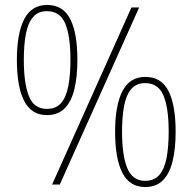

<svg xmlns="http://www.w3.org/2000/svg" viewBox="-20 -744 776 774"><path d="M190 0 510 -714H541L221 0ZM169 -280Q107 -280 77.5 -337Q48 -394 48 -503Q48 -609 77.5 -666.5Q107 -724 170 -724Q234 -724 263 -667.5Q292 -611 292 -503Q292 -433 279.5 -383Q267 -333 240 -306.5Q213 -280 169 -280ZM169 -305Q206 -305 226.5 -329Q247 -353 255.5 -397.5Q264 -442 264 -503Q264 -599 243 -649Q222 -699 169 -699Q134 -699 113.5 -675.5Q93 -652 84.5 -608Q76 -564 76 -503Q76 -408 96.5 -356.5Q117 -305 169 -305ZM565 10Q503 10 473.5 -47Q444 -104 444 -213Q444 -319 473.5 -376.5Q503 -434 566 -434Q630 -434 659 -377.5Q688 -321 688 -213Q688 -143 675.5 -93Q663 -43 636 -16.5Q609 10 565 10ZM565 -15Q602 -15 622.5 -39Q643 -63 651.5 -107.5Q660 -152 660 -213Q660 -309 639 -359Q618 -409 565 -409Q530 -409 509.5 -385.5Q489 -362 480.5 -318Q472 -274 472 -213Q472 -118 493 -66.5Q514 -15 565 -15Z"/></svg>

Font: Noto Serif Khmer Condensed Thin
Style: Regular
Weight: 250
Width: 3
Designer: Danh Hong and the Monotype Design Team
Foundry: Monotype Imaging Inc.
Version: Version 2.004